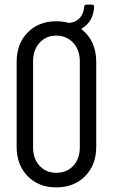

<svg xmlns="http://www.w3.org/2000/svg" viewBox="-20 -801 488 830"><path d="M52 -166V-534Q52 -612 99.5 -660.5Q147 -709 223 -709Q250 -709 274 -703Q275 -702 278 -702Q304 -703 322.5 -721Q341 -739 344 -771Q344 -781 354 -781H377Q387 -781 387 -771Q383 -707 334 -678Q331 -676 334 -673Q364 -650 380 -614.5Q396 -579 396 -534V-166Q396 -88 348 -39.5Q300 9 223 9Q147 9 99.5 -39.5Q52 -88 52 -166ZM325 -163V-537Q325 -585 296.5 -616Q268 -647 223 -647Q179 -647 151 -616Q123 -585 123 -537V-163Q123 -115 151 -84.5Q179 -54 223 -54Q269 -54 297 -84.5Q325 -115 325 -163Z"/></svg>

Font: Barlow Condensed
Style: Regular
Weight: 400
Width: 3
Designer: Jeremy Tribby
Foundry: Tribby Type
Version: Version 1.500